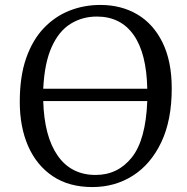

<svg xmlns="http://www.w3.org/2000/svg" viewBox="-20 -745 755 777"><path d="M60 -333Q60 -436 86 -510Q112 -584 157.5 -631.5Q203 -679 261.5 -702Q320 -725 386 -725Q471 -725 536 -686.5Q601 -648 638 -572.5Q675 -497 675 -387Q675 -258 632.5 -169Q590 -80 517.5 -34Q445 12 354 12Q259 12 193.5 -32Q128 -76 94 -153.5Q60 -231 60 -333ZM372 -678Q313 -678 265.5 -648.5Q218 -619 189 -554.5Q160 -490 155 -386H576Q573 -530 520.5 -604Q468 -678 372 -678ZM367 -37Q457 -37 513.5 -108Q570 -179 576 -336H155Q159 -193 213.5 -115Q268 -37 367 -37Z"/></svg>

Font: Literata 36pt
Style: Italic
Weight: 400
Italic angle: -2°
Designer: Latin by Veronika Burian and Jose Scaglione. Greek by Irene Vlachou. Cyrillic by Vera Evstafieva
Foundry: TypeTogether
Version: Version 3.002